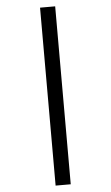

<svg xmlns="http://www.w3.org/2000/svg" viewBox="-74 -969 763 1323"><g transform="rotate(-5 307.5 -307.5)"><path d="M255.4 -923.1H360V307.7H255.4Z"/></g></svg>

Font: Fira Code Fixed Medium
Style: Regular
Weight: 500
Monospace: yes
Designer: Carrois Corporate, Edenspiekermann AG, Nikita Prokopov
Foundry: Carrois Corporate, Edenspiekermann AG, Nikita Prokopov
Version: Version 5.002